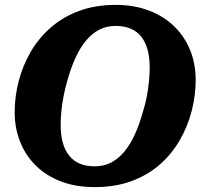

<svg xmlns="http://www.w3.org/2000/svg" viewBox="-20 -748 851 785"><path d="M367 17Q291 17 231 -5.5Q171 -28 128.5 -69Q86 -110 63 -166.5Q40 -223 40 -289Q40 -353 56.5 -416.5Q73 -480 105.5 -536Q138 -592 187 -635Q236 -678 302.5 -703Q369 -728 453 -728Q528 -728 588.5 -705Q649 -682 691.5 -641Q734 -600 757 -544Q780 -488 780 -421Q780 -357 763.5 -293.5Q747 -230 714.5 -174Q682 -118 633 -75Q584 -32 517.5 -7.5Q451 17 367 17ZM453 -642Q416 -642 386.5 -627Q357 -612 332.5 -583Q308 -554 289 -512.5Q270 -471 255 -417Q246 -386 240 -355Q234 -324 231 -294.5Q228 -265 228 -238Q228 -197 236.5 -165.5Q245 -134 262.5 -112Q280 -90 306 -79Q332 -68 367 -68Q404 -68 433.5 -83Q463 -98 487.5 -127Q512 -156 531 -197.5Q550 -239 565 -293Q575 -325 580.5 -355.5Q586 -386 589 -415.5Q592 -445 592 -472Q592 -513 583.5 -544.5Q575 -576 557.5 -598Q540 -620 514 -631Q488 -642 453 -642Z"/></svg>

Font: Roboto Serif 20pt
Style: Bold Italic
Weight: 700
Italic angle: -10°
Version: Version 1.007